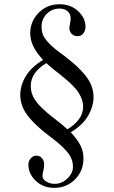

<svg xmlns="http://www.w3.org/2000/svg" viewBox="-20 -696 540 911"><path d="M184.1 -411.6Q151.4 -447.8 137.5 -477.5Q123.5 -507.3 123.5 -538.1Q123.5 -595.2 163.6 -635.5Q203.6 -675.8 262.2 -675.8Q315.9 -675.8 350.8 -643.1Q385.7 -610.4 385.7 -568.4Q385.7 -549.3 373 -534.7Q363.8 -524.4 347.2 -524.4Q330.6 -524.4 319.8 -535.6Q309.1 -546.9 309.1 -562Q309.1 -569.3 313 -587.9Q315.4 -599.1 315.4 -608.9Q315.4 -628.9 301.3 -642.1Q287.1 -655.3 262.2 -655.3Q226.6 -655.3 201.9 -630.4Q177.2 -605.5 177.2 -569.8Q177.2 -538.6 190.4 -518.1Q212.4 -483.9 264.2 -446.3Q362.3 -375.5 398.4 -319.3Q423.8 -279.3 423.8 -235.4Q423.8 -190.9 397.9 -146.5Q372.1 -102.1 315.9 -68.4Q350.1 -30.8 363 -3.4Q376 23.9 376 55.7Q376 115.2 335.9 155.3Q295.9 195.3 237.3 195.3Q184.6 195.3 149.7 161.9Q114.7 128.4 114.7 85.4Q114.7 67.4 126.2 54.9Q137.7 42.5 152.8 42.5Q168 42.5 178.7 54Q189.5 65.4 189.5 85Q189.5 98.1 185.5 114Q181.6 129.9 181.6 138.2Q181.6 152.3 193.8 161.6Q212.9 176.3 240.2 176.3Q272.9 176.3 299.6 150.9Q326.2 125.5 326.2 95.7Q326.2 65.4 311 41.5Q287.6 4.9 226.1 -41.5Q134.3 -109.9 101.1 -162.1Q76.2 -201.7 76.2 -246.1Q76.2 -291 102.5 -334.7Q128.9 -378.4 184.1 -411.6ZM199.7 -396.5Q126 -352.1 126 -288.1Q126 -253.9 144 -225.1Q169.4 -185.5 240.2 -131.8Q274.4 -106 299.8 -82.5Q374.5 -127.9 374.5 -189.9Q374.5 -221.7 353 -256.1Q331.5 -290.5 264.6 -342.8Q224.6 -373.5 199.7 -396.5Z"/></svg>

Font: Jameel Khushkhati
Style: Regular
Weight: 400
Version: Version 3.5